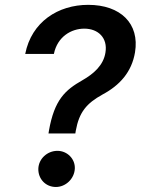

<svg xmlns="http://www.w3.org/2000/svg" viewBox="-20 -757 575 785"><path d="M180 -222.3 178.3 -211.3H288L289.8 -222.3C303.6 -299 334.2 -334.5 398.8 -370.4C469.5 -408 518.5 -462.4 532 -543C551.5 -660.5 473 -737.2 340.6 -737.2C218 -737.2 109 -668 83.1 -536.6H200.3C214.8 -607.6 272 -639.9 324.6 -639.9C381.7 -639.9 420.8 -601.9 411.2 -542.6C403.4 -490.8 363.6 -455.6 317.1 -429C247.2 -389.2 202.4 -350.1 180 -222.3ZM136.7 -67.1C135.7 -25.6 166.5 7.5 208.5 7.5C248.2 7.5 283.7 -25.6 285.9 -67.1C288 -107.2 255 -140.3 214.8 -140.3C173.7 -140.3 138.1 -108.3 136.7 -67.1Z"/></svg>

Font: Magic Ui Pro Semi Bold
Style: Italic
Weight: 600
Italic angle: -9.39999°
Designer: Stefan Endress, Andreas Faust
Version: Version 1.000;FEAKit 1.0